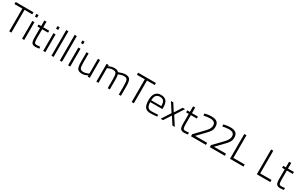

<svg xmlns="http://www.w3.org/2000/svg" viewBox="320 -2693 7325 4675"><g transform="rotate(30 3983.0 -355.5)"><path d="M-3 -639V-697H497V-639H279V0H218V-639Z M579 0V-500H639V0ZM579 -625V-700H639V-625Z M1054 -445H887V-202Q887 -105 900.5 -75Q914 -45 966 -45L1059 -52L1062 1Q996 11 961 11Q886 11 856.5 -26.5Q827 -64 827 -170V-445H753V-500H827V-657H887V-500H1054Z M1173 0V-500H1233V0ZM1173 -625V-700H1233V-625Z M1405 0V-722H1465V0Z M1641 0V-722H1701V0Z M1873 0V-500H1933V0ZM1873 -625V-700H1933V-625Z M2423 -500H2482V0H2423V-35Q2345 10 2269 10Q2167 10 2134.5 -42Q2102 -94 2102 -239V-500H2161V-241Q2161 -124 2182.5 -84Q2204 -44 2276 -44Q2309 -44 2346 -54.5Q2383 -65 2403 -76L2423 -86Z M2727 0H2667V-500H2727V-464Q2794 -504 2867 -507Q2902 -509 2923 -506Q2980 -499 3007 -463Q3130 -509 3191 -509Q3291 -509 3324.5 -456.5Q3358 -404 3358 -260V0H3298V-245Q3298 -370 3277.5 -412Q3257 -454 3184 -454Q3151 -454 3112.5 -443.5Q3074 -433 3055.5 -424.5Q3037 -416 3032 -413Q3046 -372 3046 -260V0H2987V-258Q2987 -375 2965.5 -414.5Q2944 -454 2872 -454Q2839 -454 2802.5 -443.5Q2766 -433 2747 -422L2727 -412Z M3440 -639V-697H3940V-639H3722V0H3661V-639Z M4192 -45Q4224 -45 4270 -47.5Q4316 -50 4346 -52L4375 -54L4377 -4Q4264 10 4186 10Q4078 9 4035 -54Q3992 -117 3992 -248Q3992 -509 4198 -509Q4297 -509 4346 -452.5Q4395 -396 4395 -273L4393 -225H4053Q4053 -133 4084.5 -89Q4116 -45 4192 -45ZM4053 -275H4335Q4335 -373 4302.5 -414.5Q4270 -456 4198 -456Q4053 -456 4053 -275Z M4476 -500H4542L4674 -294L4807 -500H4873L4712 -250L4873 0H4806L4674 -205L4542 0H4476L4637 -250Z M5235 -445H5068V-202Q5068 -105 5081.5 -75Q5095 -45 5147 -45L5240 -52L5243 1Q5177 11 5142 11Q5067 11 5037.5 -26.5Q5008 -64 5008 -170V-445H4934V-500H5008V-657H5068V-500H5235Z M5749 0H5328V-57L5533 -270Q5582 -321 5604.5 -347.5Q5627 -374 5646.5 -413Q5666 -452 5666 -491Q5666 -556 5628.5 -583.5Q5591 -611 5513 -611Q5480 -611 5437 -605Q5394 -599 5367 -593L5340 -587L5334 -644Q5430 -670 5523 -670Q5627 -670 5678.5 -629Q5730 -588 5730 -496Q5730 -427 5700 -376Q5670 -325 5597 -252L5411 -59H5749Z M6279 0H5858V-57L6063 -270Q6112 -321 6134.5 -347.5Q6157 -374 6176.5 -413Q6196 -452 6196 -491Q6196 -556 6158.5 -583.5Q6121 -611 6043 -611Q6010 -611 5967 -605Q5924 -599 5897 -593L5870 -587L5864 -644Q5960 -670 6053 -670Q6157 -670 6208.5 -629Q6260 -588 6260 -496Q6260 -427 6230 -376Q6200 -325 6127 -252L5941 -59H6279Z M6804 0H6425V-697H6486V-59H6804Z M7558 0H7179V-697H7240V-59H7558Z M7934 -445H7767V-202Q7767 -105 7780.5 -75Q7794 -45 7846 -45L7939 -52L7942 1Q7876 11 7841 11Q7766 11 7736.5 -26.5Q7707 -64 7707 -170V-445H7633V-500H7707V-657H7767V-500H7934Z"/></g></svg>

Font: TitilliumText22L Lt
Style: Thin
Weight: 300
Designer: Campivisivi
Foundry: Campivisivi
Version: 1.000